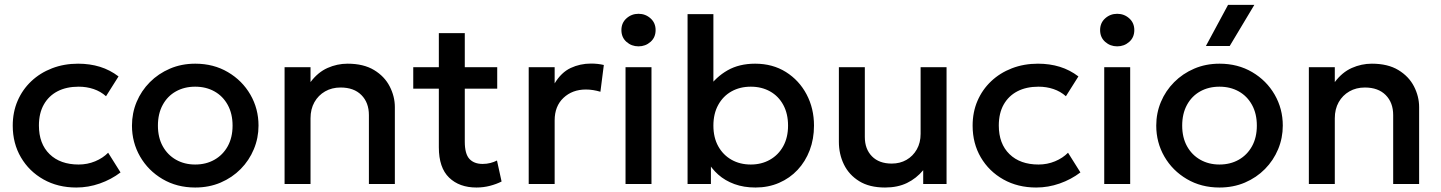

<svg xmlns="http://www.w3.org/2000/svg" viewBox="-20 -780 6108 814"><path d="M303.5 15Q225.5 15 164.5 -19.2Q103.5 -53.5 68.8 -112.8Q34 -172 34 -247.5Q34 -304.5 54.5 -352.2Q75 -400 112.5 -435.5Q150 -471 200.8 -490.5Q251.5 -510 311 -510Q361 -510 403.8 -496.8Q446.5 -483.5 482.5 -456L429.5 -372Q406.5 -392.5 376.8 -402.5Q347 -412.5 313.5 -412.5Q261.5 -412.5 224 -393Q186.5 -373.5 165.8 -336.8Q145 -300 145 -248Q145 -170.5 190.2 -126.5Q235.5 -82.5 313.5 -82.5Q350.5 -82.5 383.5 -96.2Q416.5 -110 438.5 -132.5L491 -49Q451.5 -19 403 -2Q354.5 15 303.5 15Z M807.5 15Q730 15 669.2 -20.8Q608.5 -56.5 574 -116.2Q539.5 -176 539.5 -247.5Q539.5 -300.5 559.2 -347.8Q579 -395 615.2 -431.5Q651.5 -468 700.5 -489Q749.5 -510 808 -510Q885.5 -510 946.2 -474.2Q1007 -438.5 1041.5 -378.8Q1076 -319 1076 -247.5Q1076 -195 1056.2 -147.5Q1036.5 -100 1000.5 -63.5Q964.5 -27 915.5 -6Q866.5 15 807.5 15ZM807.5 -82.5Q853.5 -82.5 889.2 -102.8Q925 -123 945.5 -160Q966 -197 966 -247.5Q966 -298 945.5 -335.2Q925 -372.5 889.2 -392.5Q853.5 -412.5 807.5 -412.5Q761.5 -412.5 725.8 -392.5Q690 -372.5 669.8 -335.2Q649.5 -298 649.5 -247.5Q649.5 -197 670 -160Q690.5 -123 726.2 -102.8Q762 -82.5 807.5 -82.5Z M1186.5 0V-495H1296.5V-432Q1327.5 -473.5 1368.5 -491.8Q1409.5 -510 1453.5 -510Q1521.5 -510 1566 -483Q1610.5 -456 1632.2 -413.5Q1654 -371 1654 -326V0H1544V-292Q1544 -345 1512.2 -377Q1480.5 -409 1424 -409Q1387 -409 1358.2 -392.5Q1329.5 -376 1313 -346.8Q1296.5 -317.5 1296.5 -278.5V0Z M2000 15Q1927.5 15 1884 -27Q1840.5 -69 1840.5 -155.5V-639.5H1950.5V-495H2088V-404H1950.5V-179.5Q1950.5 -127.5 1970.2 -106.2Q1990 -85 2026 -85Q2043.5 -85 2059 -89Q2074.5 -93 2087 -99.5L2106.5 -10.5Q2085 0.5 2057.2 7.8Q2029.5 15 2000 15ZM1732 -404V-495H1855V-404Z M2221.5 0V-495H2331.5V-426.5Q2359.5 -473 2399.5 -491.8Q2439.5 -510.5 2485.5 -510.5Q2500.5 -510.5 2514 -509Q2527.5 -507.5 2540 -504.5L2525.5 -391Q2510.5 -395.5 2495 -398Q2479.5 -400.5 2464 -400.5Q2406.5 -400.5 2369 -365.2Q2331.5 -330 2331.5 -269.5V0Z M2632 0V-495H2742V0ZM2687 -583.5Q2657.5 -583.5 2636 -602.5Q2614.5 -621.5 2614.5 -652.5Q2614.5 -683 2636 -702.2Q2657.5 -721.5 2687 -721.5Q2716.5 -721.5 2738 -702.2Q2759.5 -683 2759.5 -652.5Q2759.5 -621.5 2738 -602.5Q2716.5 -583.5 2687 -583.5Z M3183 15Q3133.5 15 3093.8 0.5Q3054 -14 3025 -39.8Q2996 -65.5 2978 -99L2994 -123.5V0H2895V-720H3004.5V-381L2982 -405.5Q3015 -453.5 3064.5 -481.8Q3114 -510 3181.5 -510Q3255.5 -510 3311.8 -474.8Q3368 -439.5 3399.5 -380Q3431 -320.5 3431 -247.5Q3431 -191 3412.8 -143Q3394.5 -95 3361.5 -59.8Q3328.5 -24.5 3283 -4.8Q3237.5 15 3183 15ZM3163 -82.5Q3208.5 -82.5 3244.2 -102.8Q3280 -123 3300.5 -160Q3321 -197 3321 -247.5Q3321 -298 3300.8 -335.2Q3280.5 -372.5 3244.8 -392.5Q3209 -412.5 3163 -412.5Q3117 -412.5 3081.2 -392.5Q3045.5 -372.5 3025 -335.2Q3004.5 -298 3004.5 -247.5Q3004.5 -197 3025 -160Q3045.5 -123 3081.2 -102.8Q3117 -82.5 3163 -82.5Z M3732.5 15Q3666 15 3622.8 -11.8Q3579.5 -38.5 3558 -82.5Q3536.5 -126.5 3536.5 -178.5V-495H3646.5V-199Q3646.5 -148 3676.8 -117.2Q3707 -86.5 3760.5 -86.5Q3795.5 -86.5 3823 -102.2Q3850.5 -118 3866.8 -146.5Q3883 -175 3883 -212.5V-495H3993V0H3894V-58.5Q3865 -23.5 3825.2 -4.2Q3785.5 15 3732.5 15Z M4373 15Q4295 15 4234 -19.2Q4173 -53.5 4138.2 -112.8Q4103.5 -172 4103.5 -247.5Q4103.5 -304.5 4124 -352.2Q4144.5 -400 4182 -435.5Q4219.5 -471 4270.2 -490.5Q4321 -510 4380.5 -510Q4430.5 -510 4473.2 -496.8Q4516 -483.5 4552 -456L4499 -372Q4476 -392.5 4446.2 -402.5Q4416.5 -412.5 4383 -412.5Q4331 -412.5 4293.5 -393Q4256 -373.5 4235.2 -336.8Q4214.5 -300 4214.5 -248Q4214.5 -170.5 4259.8 -126.5Q4305 -82.5 4383 -82.5Q4420 -82.5 4453 -96.2Q4486 -110 4508 -132.5L4560.5 -49Q4521 -19 4472.5 -2Q4424 15 4373 15Z M4661.5 0V-495H4771.5V0ZM4716.5 -583.5Q4687 -583.5 4665.5 -602.5Q4644 -621.5 4644 -652.5Q4644 -683 4665.5 -702.2Q4687 -721.5 4716.5 -721.5Q4746 -721.5 4767.5 -702.2Q4789 -683 4789 -652.5Q4789 -621.5 4767.5 -602.5Q4746 -583.5 4716.5 -583.5Z M5150 15Q5072.5 15 5011.8 -20.8Q4951 -56.5 4916.5 -116.2Q4882 -176 4882 -247.5Q4882 -300.5 4901.8 -347.8Q4921.5 -395 4957.8 -431.5Q4994 -468 5043 -489Q5092 -510 5150.5 -510Q5228 -510 5288.8 -474.2Q5349.5 -438.5 5384 -378.8Q5418.5 -319 5418.5 -247.5Q5418.5 -195 5398.8 -147.5Q5379 -100 5343 -63.5Q5307 -27 5258 -6Q5209 15 5150 15ZM5150 -82.5Q5196 -82.5 5231.8 -102.8Q5267.5 -123 5288 -160Q5308.5 -197 5308.5 -247.5Q5308.5 -298 5288 -335.2Q5267.5 -372.5 5231.8 -392.5Q5196 -412.5 5150 -412.5Q5104 -412.5 5068.2 -392.5Q5032.5 -372.5 5012.2 -335.2Q4992 -298 4992 -247.5Q4992 -197 5012.5 -160Q5033 -123 5068.8 -102.8Q5104.5 -82.5 5150 -82.5ZM5092.5 -585 5186.5 -759.5H5298L5193.5 -585Z M5529 0V-495H5639V-432Q5670 -473.5 5711 -491.8Q5752 -510 5796 -510Q5864 -510 5908.5 -483Q5953 -456 5974.8 -413.5Q5996.5 -371 5996.5 -326V0H5886.5V-292Q5886.5 -345 5854.8 -377Q5823 -409 5766.5 -409Q5729.5 -409 5700.8 -392.5Q5672 -376 5655.5 -346.8Q5639 -317.5 5639 -278.5V0Z"/></svg>

Font: Geologica Thin Cursive
Style: Regular
Weight: 400
Version: Version 1.010;gftools[0.9.28]